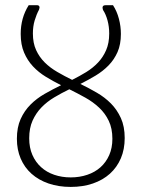

<svg xmlns="http://www.w3.org/2000/svg" viewBox="-20 -728 558 756"><path d="M258.5 -29.5Q293.5 -29.5 323.8 -39.8Q354 -50 375.8 -69.5Q397.5 -89 410 -117.2Q422.5 -145.5 422.5 -181.5Q422.5 -222.5 408.2 -252.2Q394 -282 370.2 -304.2Q346.5 -326.5 316 -343.5Q285.5 -360.5 253 -376.5Q222 -361.5 193.5 -344.5Q165 -327.5 143.2 -305Q121.5 -282.5 108.2 -253Q95 -223.5 95 -183.5Q95 -146.5 107.5 -118Q120 -89.5 141.8 -69.8Q163.5 -50 193.5 -39.8Q223.5 -29.5 258.5 -29.5ZM425 -707.5Q440.5 -683.5 448.2 -654Q456 -624.5 456 -594.5Q456 -553 442.8 -523Q429.5 -493 407.2 -470.2Q385 -447.5 356.2 -430.2Q327.5 -413 296.5 -397.5Q329.5 -381.5 361 -363.2Q392.5 -345 416.8 -320.5Q441 -296 456 -263Q471 -230 471 -184.5Q471 -140 455.8 -104.5Q440.5 -69 412.8 -44Q385 -19 345.8 -5.5Q306.5 8 258.5 8Q210.5 8 171.2 -5.5Q132 -19 104.2 -43.8Q76.5 -68.5 61.5 -103.5Q46.5 -138.5 46.5 -181.5Q46.5 -226.5 61.2 -259.2Q76 -292 100.2 -316.2Q124.5 -340.5 156 -358.5Q187.5 -376.5 220.5 -392.5Q189.5 -408 160.8 -425.5Q132 -443 110 -466.5Q88 -490 74.8 -521Q61.5 -552 61.5 -594.5Q61.5 -657.5 93 -707.5H126Q132.5 -707.5 134.8 -702.8Q137 -698 133.5 -689.5Q123.5 -671 116.5 -647.5Q109.5 -624 109.5 -596Q109.5 -558.5 122.2 -530.8Q135 -503 156.2 -482Q177.5 -461 205.5 -444.8Q233.5 -428.5 264 -413.5Q293 -428 319.5 -444.2Q346 -460.5 366 -481.8Q386 -503 398 -530.8Q410 -558.5 410 -596Q410 -623 403.5 -647.2Q397 -671.5 385.5 -689Q382.5 -697.5 384.8 -702.5Q387 -707.5 396.5 -707.5Z"/></svg>

Font: Lato 2
Style: Regular
Weight: 300
Designer: Lukasz Dziedzic with Adam Twardoch and Botio Nikoltchev
Foundry: tyPoland Lukasz Dziedzic
Version: Version 2.015; 2015-08-06; http://www.latofonts.com/